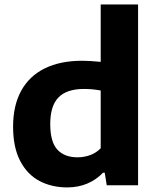

<svg xmlns="http://www.w3.org/2000/svg" viewBox="-20 -828 702 858"><path d="M38.5 -262Q38.5 -356.5 74.8 -422.5Q111 -488.5 180.2 -522.5Q249.5 -556.5 347.5 -556.5Q382 -556.5 430 -551.5V-808H597V0H457L448 -56H440Q411.5 -25.5 370.8 -8Q330 9.5 280.5 9.5Q211.5 9.5 157 -19Q102.5 -47.5 70.5 -108.2Q38.5 -169 38.5 -262ZM430 -165.5V-423.5Q394 -430.5 355 -430.5Q278.5 -430.5 241.5 -392.8Q204.5 -355 204.5 -274Q204.5 -194 236.2 -159.5Q268 -125 326.5 -125Q356 -125 383.2 -135Q410.5 -145 430 -165.5Z"/></svg>

Font: Encode Sans Semi Expanded
Style: Bold
Weight: 700
Width: 6
Designer: Multiple Designers
Foundry: Impallari Type
Version: Version 2.000